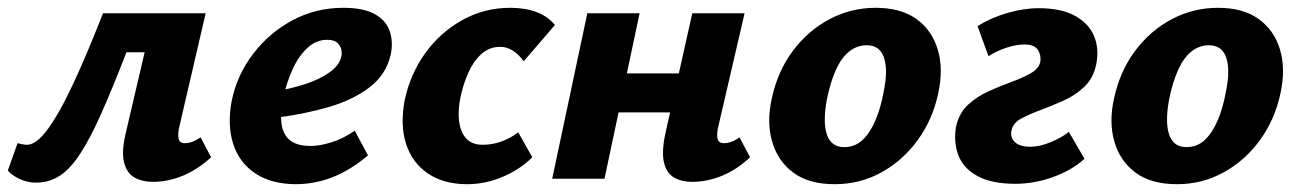

<svg xmlns="http://www.w3.org/2000/svg" viewBox="-33 -458 3332 492"><path d="M59 10Q37 10 17 0.5Q-3 -9 -13 -21L12 -91Q21 -89 26.5 -88Q32 -87 36 -87Q50 -87 66.5 -101Q83 -115 106 -151.5Q129 -188 159.5 -254Q190 -320 231 -424H413L395 -324H291Q255 -231 226.5 -167Q198 -103 172.5 -64Q147 -25 120 -7.5Q93 10 59 10ZM359 8Q332 8 312 -3Q292 -14 285 -41.5Q278 -69 289 -116L361 -424H494L426 -131Q422 -112 425 -101.5Q428 -91 441 -91Q449 -91 458 -94Q467 -97 481 -106L508 -55Q473 -23 435 -7.5Q397 8 359 8Z M726 14Q663 14 621.5 -13.5Q580 -41 564.5 -89.5Q549 -138 561 -201Q575 -267 616 -320.5Q657 -374 716.5 -406Q776 -438 847 -438Q899 -438 928 -421.5Q957 -405 966 -377Q975 -349 968 -317Q956 -266 913 -233.5Q870 -201 807 -183Q744 -165 672 -156L667 -223Q710 -230 747.5 -242Q785 -254 810.5 -272Q836 -290 841 -311Q844 -321 841.5 -331.5Q839 -342 830.5 -349Q822 -356 805 -356Q777 -356 754.5 -335Q732 -314 717 -281Q702 -248 693 -209Q685 -172 688 -143.5Q691 -115 709 -99.5Q727 -84 763 -84Q787 -84 817 -93.5Q847 -103 876 -123L910 -60Q881 -35 849.5 -18Q818 -1 786.5 6.5Q755 14 726 14Z M1164 14Q1104 14 1063.5 -13.5Q1023 -41 1007.5 -89.5Q992 -138 1004 -201Q1018 -268 1056.5 -321.5Q1095 -375 1151.5 -406.5Q1208 -438 1275 -438Q1313 -438 1342 -427Q1371 -416 1389 -394L1309 -301Q1297 -318 1281.5 -328Q1266 -338 1249 -338Q1221 -338 1200.5 -319.5Q1180 -301 1167 -271.5Q1154 -242 1147 -209Q1136 -154 1150.5 -120.5Q1165 -87 1203 -87Q1230 -87 1253.5 -96Q1277 -105 1295 -119L1331 -55Q1300 -24 1255.5 -5Q1211 14 1164 14Z M1740 8Q1714 8 1694.5 -3Q1675 -14 1668.5 -41.5Q1662 -69 1672 -116L1741 -424H1875L1807 -131Q1803 -112 1806 -101.5Q1809 -91 1823 -91Q1830 -91 1839.5 -94Q1849 -97 1862 -106L1889 -55Q1855 -23 1817 -7.5Q1779 8 1740 8ZM1382 0 1472 -424H1606L1516 0ZM1483 -170 1504 -270H1771L1749 -170Z M2106 14Q2040 14 2000 -15.5Q1960 -45 1945.5 -95.5Q1931 -146 1945 -207Q1960 -276 1999 -328Q2038 -380 2093 -409Q2148 -438 2211 -438Q2275 -438 2315 -409.5Q2355 -381 2370 -331Q2385 -281 2371 -218Q2357 -152 2319 -99.5Q2281 -47 2226 -16.5Q2171 14 2106 14ZM2130 -81Q2158 -81 2177.5 -99.5Q2197 -118 2210.5 -150Q2224 -182 2231 -221Q2243 -277 2232.5 -309.5Q2222 -342 2188 -342Q2163 -342 2143 -326Q2123 -310 2109 -279Q2095 -248 2086 -204Q2075 -145 2086 -113Q2097 -81 2130 -81Z M2569 13Q2508 13 2471.5 -7Q2435 -27 2422.5 -61Q2410 -95 2417 -134Q2425 -169 2448 -190Q2471 -211 2501 -224.5Q2531 -238 2560 -248.5Q2589 -259 2609.5 -271Q2630 -283 2633 -301Q2635 -318 2626 -331Q2617 -344 2592 -344Q2571 -344 2545.5 -335.5Q2520 -327 2500 -314L2472 -391Q2505 -412 2547.5 -424.5Q2590 -437 2629 -437Q2687 -437 2722.5 -417Q2758 -397 2771 -364.5Q2784 -332 2776 -293Q2769 -258 2746 -236Q2723 -214 2693 -200.5Q2663 -187 2633.5 -176Q2604 -165 2583.5 -154Q2563 -143 2559 -124Q2555 -106 2567.5 -94Q2580 -82 2607 -82Q2631 -82 2659 -93.5Q2687 -105 2706 -120L2746 -51Q2714 -22 2666 -4.5Q2618 13 2569 13Z M2983 14Q2917 14 2877 -15.5Q2837 -45 2822.5 -95.5Q2808 -146 2822 -207Q2837 -276 2876 -328Q2915 -380 2970 -409Q3025 -438 3088 -438Q3152 -438 3192 -409.5Q3232 -381 3247 -331Q3262 -281 3248 -218Q3234 -152 3196 -99.5Q3158 -47 3103 -16.5Q3048 14 2983 14ZM3007 -81Q3035 -81 3054.5 -99.5Q3074 -118 3087.5 -150Q3101 -182 3108 -221Q3120 -277 3109.5 -309.5Q3099 -342 3065 -342Q3040 -342 3020 -326Q3000 -310 2986 -279Q2972 -248 2963 -204Q2952 -145 2963 -113Q2974 -81 3007 -81Z"/></svg>

Font: Ysabeau ExtraBold
Style: Italic
Weight: 800
Italic angle: -12°
Designer: Christian Thalmann (Catharsis Fonts)
Version: Version 2.002